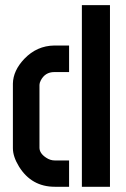

<svg xmlns="http://www.w3.org/2000/svg" viewBox="-20 -714 480 734"><path d="M29.3 -147.5V-394.5Q30.3 -444.3 73.2 -489.3Q121.1 -539.1 187.5 -540H244.1V-438.5H187.5Q152.3 -438.5 135.7 -406.2Q130.9 -396.5 130.9 -389.6V-149.4Q130.9 -127.9 156.2 -111.3Q171.9 -100.6 189.5 -100.6H244.1V0H189.5Q100.6 0 52.7 -77.1Q29.3 -115.2 29.3 -147.5ZM293 0V-694.3H400.4V0Z"/></svg>

Font: Post No Bills Colombo
Style: Bold
Weight: 700
Designer: Kosala Senevirathne, Siva Puranthara, Lasantha Premarathna, Tharique Azeez
Foundry: Mooniak
Version: Version 1.220 ; ttfautohint (v1.6)